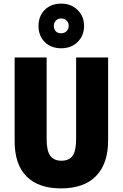

<svg xmlns="http://www.w3.org/2000/svg" viewBox="-20 -1032 679 1062"><path d="M578 -255Q578 -127 511.5 -58.5Q445 10 317 10Q193 10 127 -56Q61 -122 61 -251V-714H238V-261Q238 -197 258.5 -170Q279 -143 320 -143Q362 -143 381.5 -170Q401 -197 401 -262V-714H578ZM319 -765Q262 -765 227.5 -799.5Q193 -834 193 -888Q193 -943 227.5 -977.5Q262 -1012 319 -1012Q373 -1012 409 -977Q445 -942 445 -889Q445 -835 409.5 -800Q374 -765 319 -765ZM319 -848Q336 -848 348 -859.5Q360 -871 360 -889Q360 -907 348 -918.5Q336 -930 319 -930Q301 -930 289.5 -918.5Q278 -907 278 -889Q278 -871 288 -859.5Q298 -848 319 -848Z"/></svg>

Font: Noto Sans Thai Cond Blk
Style: Regular
Weight: 900
Width: 3
Designer: Monotype Design Team
Foundry: Monotype Imaging Inc.
Version: Version 2.002; ttfautohint (v1.8.4.7-5d5b)